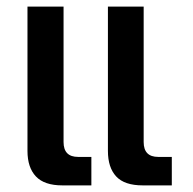

<svg xmlns="http://www.w3.org/2000/svg" viewBox="-20 -560 582 580"><path d="M411 0Q356 0 331 -27Q306 -54 306 -104V-540H414V-131Q414 -86 458 -86H499V0ZM168 0Q114 0 88.5 -27Q63 -54 63 -104V-540H172V-131Q172 -86 216 -86H256V0Z"/></svg>

Font: Kanit
Style: Regular
Weight: 400
Designer: Katatrad Team
Foundry: CadsonDemak
Version: Version 2.000; ttfautohint (v1.8.3)